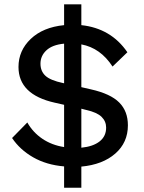

<svg xmlns="http://www.w3.org/2000/svg" viewBox="-20 -776 668 892"><path d="M277.8 96.2V-2.9Q195.8 -9.8 134 -45.2Q72.3 -80.6 36.1 -134.8L106.9 -207Q132.8 -161.1 176.8 -131.3Q220.7 -101.6 277.8 -92.8V-289.1L234.9 -298.8Q65.9 -336.4 65.9 -464.8Q65.9 -541 122.8 -595.2Q179.7 -649.4 277.8 -659.2V-755.9H357.9V-659.2Q495.6 -644.5 571.8 -533.2L502.9 -466.8Q446.8 -553.2 357.9 -569.8V-371.1L402.8 -360.8Q493.7 -340.3 533.9 -299.8Q574.2 -259.3 574.2 -193.8Q574.2 -113.8 515.6 -62.5Q457 -11.2 357.9 -2V96.2ZM272.9 -390.1 277.8 -389.2V-573.2Q223.1 -567.9 195.6 -542.2Q168 -516.6 168 -480Q168 -445.8 190.7 -424.3Q213.4 -402.8 272.9 -390.1ZM380.9 -265.1 357.9 -271V-89.8Q412.6 -95.2 442.9 -119.1Q473.1 -143.1 473.1 -183.1Q473.1 -212.4 451.9 -233.2Q430.7 -253.9 380.9 -265.1Z"/></svg>

Font: Work Sans Medium
Style: Regular
Weight: 500
Designer: Wei Huang
Foundry: Wei Huang
Version: Version 2.012